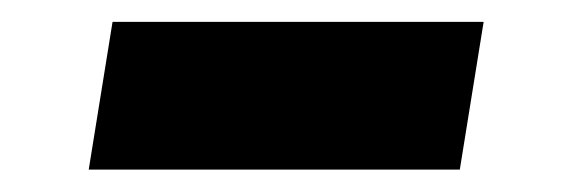

<svg xmlns="http://www.w3.org/2000/svg" viewBox="-20 -381 512 174"><path d="M418.3 -361.2H82L60.4 -227.3H396.7Z"/></svg>

Font: TID UI Extra Bold
Style: Italic
Weight: 800
Italic angle: -9.39999°
Designer: The TID Project Authors
Foundry: Bakken & Bæck
Version: Version 1.001;hotconv 1.0.109;makeotfexe 2.5.65596